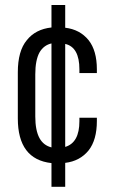

<svg xmlns="http://www.w3.org/2000/svg" viewBox="-20 -632 448 752"><path d="M291 -345.7V-360.4Q291 -447.3 235.4 -460V-56.6Q291 -73.2 291 -157.2V-170.9H359.4V-158.2Q359.4 -84 327.1 -43Q293 -1 235.4 5.9V99.6H181.6V6.8Q49.8 -7.8 49.8 -168V-348.6Q49.8 -432.6 85 -474.6Q119.1 -517.6 181.6 -524.4V-612.3H235.4V-523.4Q293 -516.6 327.1 -474.6Q359.4 -433.6 359.4 -360.4V-345.7ZM181.6 -54.7V-461.9Q151.4 -455.1 134.8 -426.8Q118.2 -396.5 118.2 -340.8V-175.8Q118.2 -121.1 134.8 -90.8Q150.4 -62.5 181.6 -54.7Z"/></svg>

Font: Dinish Condensed
Style: Regular
Weight: 400
Width: 3
Designer: Bert Driehuis
Foundry: Playbeing
Version: Version 3.006; git-39231f3c-release